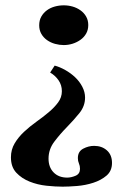

<svg xmlns="http://www.w3.org/2000/svg" viewBox="-20 -465 453 720"><path d="M219 -445Q236 -445 252 -440.5Q268 -436 281.5 -426.5Q295 -417 303 -403Q311 -389 311 -371Q311 -353 303 -339Q295 -325 281.5 -315.5Q268 -306 252 -301Q236 -296 219 -296Q203 -296 186.5 -300.5Q170 -305 156.5 -314.5Q143 -324 135 -338Q127 -352 127 -370Q127 -389 135 -403Q143 -417 156 -426.5Q169 -436 185.5 -440.5Q202 -445 219 -445ZM185 -219Q204 -214 224.5 -202.5Q245 -191 261.5 -175.5Q278 -160 288.5 -140Q299 -120 299 -99Q299 -67 277.5 -40.5Q256 -14 230.5 12Q205 38 183.5 66.5Q162 95 162 130Q162 162 181 181.5Q200 201 232 201Q247 201 263.5 194Q280 187 280 168Q280 157 276 148Q272 139 272 128Q272 103 292 92.5Q312 82 333 82Q362 82 381 99Q400 116 400 146Q400 176 379.5 193.5Q359 211 329.5 220.5Q300 230 268.5 232.5Q237 235 215 235Q188 235 154.5 231.5Q121 228 91 216Q61 204 41 182.5Q21 161 21 125Q21 96 35 72.5Q49 49 70.5 29Q92 9 116.5 -8.5Q141 -26 162.5 -44Q184 -62 198 -81Q212 -100 212 -123Q212 -146 199.5 -164Q187 -182 168 -193Z"/></svg>

Font: Gamine
Style: Bold
Weight: 700
Designer: Tapiwanashe Sebastian Garikayi
Version: Version 1.000